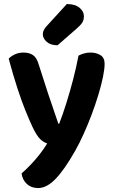

<svg xmlns="http://www.w3.org/2000/svg" viewBox="-20 -750 570 959"><path d="M141.9 -116.9Q126.3 -150.2 106.9 -198.1Q87.5 -246 66.6 -310.2Q45.7 -374.4 23.4 -456.9Q35 -469.6 54.4 -478.5Q73.9 -487.5 96.8 -487.5Q125.6 -487.5 144.6 -474.9Q163.5 -462.2 173.1 -428.7Q196.5 -353.9 220.9 -280.5Q245.4 -207.1 271.5 -131.9H275.5Q293.2 -176.6 311.2 -234.3Q329.3 -292 345.4 -353.8Q361.4 -415.5 372.1 -472.2Q385.7 -479.2 400.5 -483.3Q415.2 -487.5 431.8 -487.5Q460.7 -487.5 481.6 -474.7Q502.5 -461.9 502.5 -431.7Q502.5 -405.2 494.2 -364.7Q485.8 -324.2 471.3 -276.4Q456.8 -228.5 438 -178.3Q419.1 -128.1 397.9 -81.2Q376.7 -34.3 355.4 3.4Q302.8 96.4 258.2 142.9Q213.6 189.3 170.4 189.3Q136.1 189.3 114.1 168.8Q92 148.2 87.7 116.3Q109 98 132.6 73.4Q156.1 48.9 178 20.9Q199.8 -7 215.8 -33.4Q198.8 -38.4 181 -55Q163.2 -71.6 141.9 -116.9ZM214.2 -620.9 313.8 -729.9Q355.6 -729.6 377.4 -711.1Q399.1 -692.7 399.1 -669.5Q399.1 -649.9 390.5 -636.6Q381.8 -623.3 361.2 -605.7L267.6 -523.9Q232.1 -523.9 213 -541.3Q193.9 -558.8 193.9 -579Q193.9 -590 198.6 -599.5Q203.2 -609 214.2 -620.9Z"/></svg>

Font: Baloo Tamma 2
Style: Regular
Weight: 400
Designer: Divya Kowshik, Shuchita Grover and Ek Type
Foundry: Ek Type
Version: Version 1.700